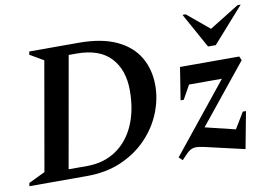

<svg xmlns="http://www.w3.org/2000/svg" viewBox="-83 -828 1344 955"><g transform="rotate(-10 589.0 -351.0)"><path d="M-7 0 -4 -16 79 -56 175 -604 106 -644 109 -660H359Q474 -660 549 -625Q624 -590 660.5 -528Q697 -466 697 -385Q697 -316 669.5 -247.5Q642 -179 588.5 -123Q535 -67 458.5 -33.5Q382 0 283 0ZM339 -609H299L200 -49H293Q378 -49 440 -91Q502 -133 535 -208Q568 -283 568 -383Q568 -487 511 -548Q454 -609 339 -609ZM767 5 749 -12 1029 -360H863L824 -290H808L834 -454H1133L1142 -434L902 -137L1054 -100L1103 -181H1119L1084 5L880 -42Q869 -44 860 -45.5Q851 -47 844 -47Q826 -47 812.5 -38.5Q799 -30 783 -12ZM989 -530 891 -707H907L1019 -614L1169 -707H1185L1028 -530Z"/></g></svg>

Font: Spectral SC SemiBold
Style: Italic
Weight: 600
Italic angle: -10°
Designer: Jean-Baptiste Levee
Foundry: Production Type
Version: Version 2.001